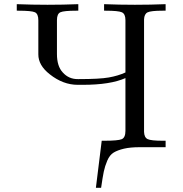

<svg xmlns="http://www.w3.org/2000/svg" viewBox="-20 -703 873 917"><path d="M60.1 -651.9V-683.1Q134.3 -680.2 207 -680.2Q279.8 -680.2 354 -683.1V-651.9H344.2Q285.2 -651.9 268.6 -644.5Q252 -637.2 252 -606.9V-444.8Q252 -386.7 279.8 -356.9Q308.6 -324.7 352.1 -325.2H356.9Q455.1 -325.2 499.5 -333Q543.9 -340.8 579.1 -356.9V-606.9Q579.1 -636.7 562 -644.3Q544.9 -651.9 484.9 -651.9H477.1V-683.1Q550.3 -680.2 624.3 -680.2Q698.2 -680.2 771 -683.1V-651.9H756.8Q700.7 -651.9 684.8 -644Q668.9 -636.2 668 -609.9V-73.2Q668.9 -46.4 685.1 -38.6Q701.2 -30.8 757.8 -30.8H771V0H648.9Q602.1 0 572 7.1Q542 14.2 522.9 25.6Q503.9 37.1 492.4 64Q481 90.8 475.6 116.9Q470.2 143.1 462.9 193.8H438L465.8 -30.8H477.1Q543.9 -30.8 561.5 -38.3Q579.1 -45.9 579.1 -78.1V-330.1Q507.3 -297.9 375 -297.9H351.1Q281.2 -297.9 217.8 -348.1Q162.6 -391.1 163.1 -443.8V-606Q163.1 -636.7 147 -644.3Q130.9 -651.9 67.9 -651.9Z"/></svg>

Font: CMU Serif Upright Italic
Style: UprightItalic
Weight: 500
Version: Version 0.7.0